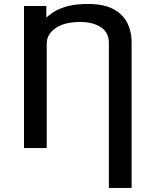

<svg xmlns="http://www.w3.org/2000/svg" viewBox="-20 -741 779 961"><path d="M100.1 -710.9H211.9V-640.1L199.7 -640.6Q221.2 -664.1 250.5 -682.1Q279.8 -700.2 321.3 -710.7Q362.8 -721.2 419.9 -721.2Q499.5 -721.2 547.6 -695.3Q595.7 -669.4 617.2 -626.2Q638.7 -583 638.7 -531.2V199.7H524.9V-526.9Q524.9 -578.6 485.1 -604.7Q445.3 -630.9 381.8 -630.9Q300.8 -630.9 257.3 -599.6Q213.9 -568.4 213.9 -523.4V0H100.1Z"/></svg>

Font: Monda Medium
Style: Regular
Weight: 500
Designer: Vernon Adams
Foundry: Vernon Adams
Version: Version 2.200